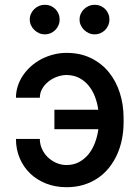

<svg xmlns="http://www.w3.org/2000/svg" viewBox="-20 -775 585 805"><path d="M46.9 -365.1Q46.9 -390.6 54.7 -414.6Q62.5 -438.6 76.7 -459.3Q90.9 -480.1 110.4 -497.5Q130 -514.9 153.6 -527.2Q177.2 -539.4 203.8 -546.3Q230.5 -553.3 258.9 -553.3Q316.8 -553.3 361.3 -531.4Q405.9 -509.6 436.3 -472.3Q466.6 -435 482.4 -385.5Q498.2 -335.9 498.2 -280.5V-262.8Q498.2 -225.9 491.3 -191.2Q484.4 -156.6 470.5 -126.2Q456.7 -95.9 436.4 -70.8Q416.2 -45.8 389.6 -27.9Q362.9 -9.9 330.3 0Q297.6 9.9 258.9 9.9Q212.7 9.9 173.7 -5.3Q134.6 -20.6 106.5 -47.6Q78.5 -74.6 62.7 -111.7Q46.9 -148.8 46.9 -192.5H147Q147 -170.8 155.9 -150.9Q164.8 -131 180 -116.1Q195.3 -101.2 215.7 -92.2Q236.2 -83.1 258.9 -83.1Q289.1 -83.1 312.5 -96.1Q335.9 -109 352.5 -130.1Q369 -151.3 378.9 -178.3Q388.8 -205.3 392.4 -233.3H208.1V-315H392Q388.1 -343.4 378.2 -369.5Q368.3 -395.6 351.7 -415.8Q335.2 -436.1 312 -448.2Q288.7 -460.2 258.9 -460.6Q238.3 -460.2 218.2 -452.8Q198.2 -445.3 182.4 -432.5Q166.5 -419.7 156.8 -402.5Q147 -385.3 147 -365.1ZM313.6 -692.8Q313.6 -706 318.7 -717.3Q323.9 -728.7 332.6 -737Q341.3 -745.4 352.6 -750.2Q364 -755 376.4 -755Q389.9 -755 401.3 -750.2Q412.6 -745.4 421 -737Q429.3 -728.7 434.1 -717.3Q438.9 -706 438.9 -692.8Q438.9 -680.4 434.1 -669.2Q429.3 -658 421 -649.5Q412.6 -641 401.3 -636Q389.9 -631 376.4 -631Q364 -631 352.6 -636Q341.3 -641 332.6 -649.5Q323.9 -658 318.7 -669.2Q313.6 -680.4 313.6 -692.8ZM167.6 -755Q181.1 -755 192.5 -750.2Q203.8 -745.4 212.2 -737Q220.5 -728.7 225.3 -717.3Q230.1 -706 230.1 -692.8Q230.1 -680.4 225.3 -669.2Q220.5 -658 212.2 -649.5Q203.8 -641 192.5 -636Q181.1 -631 167.6 -631Q155.2 -631 143.8 -636Q132.5 -641 123.8 -649.5Q115.1 -658 109.9 -669.2Q104.8 -680.4 104.8 -692.8Q104.8 -706 109.9 -717.3Q115.1 -728.7 123.8 -737Q132.5 -745.4 143.8 -750.2Q155.2 -755 167.6 -755Z"/></svg>

Font: Cannonade Med
Style: Regular
Weight: 500
Designer: Rasmus Andersson
Foundry: rsms
Version: Version 3.012;git-f93a4a705